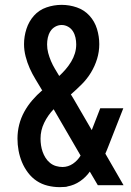

<svg xmlns="http://www.w3.org/2000/svg" viewBox="-20 -763 540 791"><path d="M226 8Q201 8 176.5 2Q152 -4 131.5 -17.5Q111 -31 95.5 -51.5Q80 -72 70.5 -95Q61 -118 56.5 -142.5Q52 -167 52 -192Q52 -221 59 -249Q66 -277 80 -302.5Q94 -328 113 -350Q132 -372 154 -391V-392H153Q140 -414 126.5 -436Q113 -458 102.5 -481.5Q92 -505 85.5 -530.5Q79 -556 79 -581Q79 -613 89 -644Q99 -675 120 -698.5Q141 -722 171.5 -732.5Q202 -743 234 -743Q266 -743 296.5 -732.5Q327 -722 348.5 -698.5Q370 -675 379.5 -644Q389 -613 389 -581Q389 -550 380 -520.5Q371 -491 355 -464.5Q339 -438 317 -416Q295 -394 272 -374Q275 -370 277.5 -365Q280 -360 283 -356L358 -227L393 -317H488L426 -159Q423 -151 420 -144Q417 -137 414 -130L489 0H383L350 -56Q334 -33 310 -16.5Q286 0 258 5L256 6L249 7Q243 7 237.5 7.5Q232 8 226 8ZM224 -450Q238 -463 250.5 -477.5Q263 -492 273 -508.5Q283 -525 288.5 -543Q294 -561 294 -580Q294 -594 291 -608Q288 -622 280.5 -634Q273 -646 260.5 -653Q248 -660 234 -660Q220 -660 207.5 -653Q195 -646 187.5 -634Q180 -622 177 -608Q174 -594 174 -580Q174 -562 178.5 -545Q183 -528 190 -511.5Q197 -495 206 -480Q215 -465 224 -450ZM238 -75Q249 -75 260 -78.5Q271 -82 280.5 -88.5Q290 -95 298 -103.5Q306 -112 312 -122L201 -313Q177 -288 162 -257Q147 -226 147 -192Q147 -178 149 -164.5Q151 -151 155.5 -138Q160 -125 167.5 -113Q175 -101 186 -92Q197 -83 210.5 -79Q224 -75 238 -75Z"/></svg>

Font: Iosevka Term Curly Semibold
Style: Regular
Weight: 600
Designer: Belleve Invis
Foundry: Belleve Invis
Version: Version 32.3.0